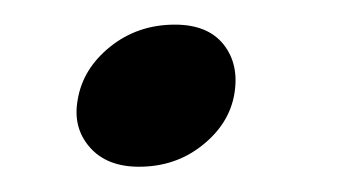

<svg xmlns="http://www.w3.org/2000/svg" viewBox="-20 -126 272 152"><path d="M90 6Q64.5 6 51 -9.5Q37.5 -25 41.5 -47Q45.5 -71.5 67.2 -89Q89 -106.5 118.5 -106.5Q144.5 -106.5 157 -90.8Q169.5 -75 165.5 -51.5Q161.5 -28 140.2 -11Q119 6 90 6Z"/></svg>

Font: Fraunces 9pt SuperSoft Light
Style: Italic
Weight: 300
Italic angle: -16°
Version: Version 1.000;[b76b70a41]